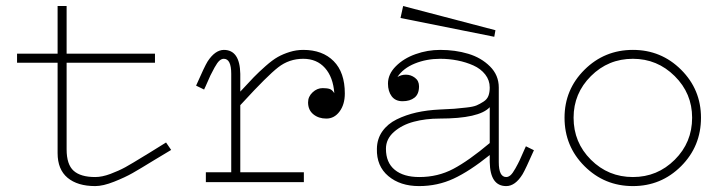

<svg xmlns="http://www.w3.org/2000/svg" viewBox="-20 -610 2438 643"><path d="M172.9 -399.9H37.1V-430.2H172.9V-589.8H203.1V-430.2H499V-399.9H203.1V-109.9Q203.1 -59.1 226.6 -38.1Q250 -17.1 298.8 -17.1Q321.8 -17.1 349.9 -27.6Q377.9 -38.1 399.7 -50Q421.4 -62 465.8 -89.4Q468.3 -90.8 469.7 -91.6Q471.2 -92.3 473.1 -93.8Q475.1 -95.2 477.1 -96.2L536.1 -132.8L553.2 -107.9L497.1 -74.2Q448.7 -44.4 423.8 -30.3Q398.9 -16.1 362.1 -1.5Q325.2 13.2 298.8 13.2Q239.7 13.2 206.3 -14.6Q172.9 -42.5 172.9 -97.2Z M995.6 -442.9Q1060.1 -442.9 1097.4 -405.3Q1134.8 -367.7 1134.8 -296.9Q1134.8 -260.3 1117.2 -236.6Q1099.6 -212.9 1072.8 -212.9Q1046.9 -212.9 1029.3 -227.3Q1011.7 -241.7 1011.7 -267.1Q1011.7 -286.6 1026.9 -300.8Q1042 -314.9 1060.5 -314.9Q1075.7 -314.9 1084.2 -312Q1092.8 -309.1 1099.6 -297.9Q1095.7 -351.6 1068.4 -382.3Q1041 -413.1 995.6 -413.1Q948.2 -413.1 911.6 -384.5Q875 -356 792.5 -266.1Q787.1 -260.7 784.7 -257.8V-33.2H997.6V0H669.4V-33.2H754.4V-362.8Q754.4 -413.1 729.5 -413.1Q722.2 -413.1 715.1 -407Q708 -400.9 698.5 -383.8Q689 -366.7 684.6 -357.2Q680.2 -347.7 668 -319.8Q666.5 -316.9 665.5 -314.7Q664.6 -312.5 663.6 -310.1L636.7 -323.2Q665 -387.7 675.3 -404.3Q700.2 -442.4 729.5 -442.9Q783.2 -442.9 784.7 -362.8V-303.2Q813 -334 829.8 -351.3Q846.7 -368.7 869.6 -388.9Q892.6 -409.2 910.4 -419.2Q928.2 -429.2 950.2 -436Q972.2 -442.9 995.6 -442.9Z M1330.1 -589.8 1321.3 -549.8 1635.3 -486.8 1639.2 -508.8ZM1620.1 -90.8Q1552.7 -36.6 1499 -11.7Q1445.3 13.2 1383.3 13.2Q1320.3 13.2 1280.5 -20.3Q1240.7 -53.7 1242.2 -111.8Q1242.7 -145 1260.5 -170.2Q1278.3 -195.3 1308.6 -210.2Q1338.9 -225.1 1374.5 -233.2Q1410.2 -241.2 1452.1 -243.2Q1485.8 -244.6 1501.7 -245.8Q1517.6 -247.1 1541.5 -249.8Q1565.4 -252.4 1576.2 -257.1Q1586.9 -261.7 1599.1 -269.5Q1611.3 -277.3 1615.7 -289.1Q1620.1 -300.8 1620.1 -316.9Q1620.1 -341.3 1605 -360.6Q1589.8 -379.9 1565.2 -390.9Q1540.5 -401.9 1512.2 -407.5Q1483.9 -413.1 1454.1 -413.1Q1408.2 -413.1 1369.1 -397.2Q1330.1 -381.3 1311 -352.1Q1323.7 -359.9 1339.4 -359.9Q1356 -359.9 1369.6 -349.6Q1383.3 -339.4 1383.3 -320.8Q1383.3 -294.9 1368.2 -283Q1353 -271 1328.1 -271Q1304.2 -271 1291.7 -287.6Q1279.3 -304.2 1279.3 -330.1Q1279.3 -361.8 1305.7 -388.2Q1332 -414.6 1371.8 -428.7Q1411.6 -442.9 1454.1 -442.9Q1504.9 -442.9 1548.1 -429.9Q1591.3 -417 1620.8 -387.7Q1650.4 -358.4 1650.4 -316.9V-66.9Q1650.4 -17.1 1675.3 -17.1Q1682.6 -17.1 1689.7 -23.2Q1696.8 -29.3 1706.3 -46.4Q1715.8 -63.5 1720.2 -73Q1724.6 -82.5 1736.8 -110.4Q1739.7 -116.7 1741.2 -120.1L1768.1 -106.9Q1739.7 -42.5 1730 -26.4Q1705.6 13.2 1675.3 13.2Q1621.6 13.2 1620.1 -66.9ZM1272.5 -111.8Q1272.5 -65.4 1302 -41.3Q1331.5 -17.1 1384.3 -17.1Q1446.3 -17.1 1498 -44.4Q1549.8 -71.8 1620.1 -130.9V-251Q1585 -212.9 1452.1 -212.9Q1405.8 -212.9 1366 -202.4Q1326.2 -191.9 1299.3 -168.2Q1272.5 -144.5 1272.5 -111.8Z M2099.6 13.2Q2004.4 13.2 1937.5 -53.5Q1870.6 -120.1 1870.6 -215.8Q1870.6 -310.1 1937.5 -376.5Q2004.4 -442.9 2099.6 -442.9Q2194.3 -442.9 2261 -376.5Q2327.6 -310.1 2327.6 -215.8Q2327.6 -120.1 2261 -53.5Q2194.3 13.2 2099.6 13.2ZM2099.6 -17.1Q2181.6 -17.1 2239.7 -75Q2297.9 -132.8 2297.9 -215.8Q2297.9 -297.4 2239.5 -355.2Q2181.2 -413.1 2099.6 -413.1Q2017.1 -413.1 1959 -355.2Q1900.9 -297.4 1900.9 -215.8Q1900.9 -132.8 1959 -75Q2017.1 -17.1 2099.6 -17.1Z"/></svg>

Font: Compagnon Light
Style: Regular
Weight: 400
Designer: Juliette Duhe, Lea Pradine
Foundry: Velvetyne Type Foundry
Version: Version 1.000;PS 001.000;hotconv 1.0.88;makeotf.lib2.5.64775